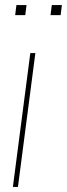

<svg xmlns="http://www.w3.org/2000/svg" viewBox="-20 -740 265 760"><path d="M51 0H31L100 -530H120ZM80 -680H40L45 -720H85ZM220 -680H180L185 -720H225Z"/></svg>

Font: Tanohe Sans Thin
Style: Italic
Weight: 100
Designer: Village Type and Design LLC & Cristiano Sobral
Foundry: Cooper Hewitt Smithsonian Design Museum
Version: Version 1.00;September 29, 2021;FontCreator 13.0.0.2655 64-b